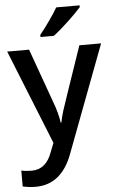

<svg xmlns="http://www.w3.org/2000/svg" viewBox="-64 -809 665 1092"><g transform="rotate(-5 268.0 -263.0)"><path d="M216.8 0 0 -540H125L234.9 -233.9Q260.3 -167.5 268.1 -110.8H272Q276.4 -137.2 288.1 -175.8Q296.9 -204.6 412.1 -540H536.1L305.2 71.8Q242.2 240.2 95.2 240.2Q58.1 240.2 21 231.9V141.1Q46.4 147 80.1 147Q163.1 147 196.8 50.8ZM272 -606H195.8V-618.2Q223.6 -652.3 252.9 -694.3Q282.7 -736.3 299.8 -766.1H433.1V-755.9Q409.7 -728.5 356.9 -678.7Q305.2 -630.4 272 -606Z"/></g></svg>

Font: Open Sans
Style: SemiBold
Weight: 600
Foundry: Ascender Corporation
Version: Version 1.10